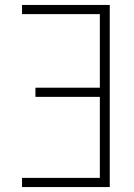

<svg xmlns="http://www.w3.org/2000/svg" viewBox="-20 -755 540 775"><path d="M69 0V-37H383V-364H123V-401H383V-698H69V-735H423V0Z"/></svg>

Font: Iosevka Curly Extralight
Style: Regular
Weight: 200
Monospace: yes
Designer: Belleve Invis
Foundry: Belleve Invis
Version: Version 22.1.2; ttfautohint (v1.8.4)